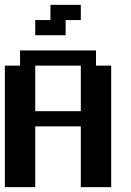

<svg xmlns="http://www.w3.org/2000/svg" viewBox="-20 -770 540 790"><path d="M125 -687.5H187.5V-750H312.5V-687.5H250V-625H125ZM0 -500H62.5V-562.5H375V-500H437.5V0H312.5V-250H125V0H0ZM125 -500V-312.5H312.5V-500Z"/></svg>

Font: NeoDunggeunmo Pro
Style: Regular
Weight: 400
Version: Version 1.020